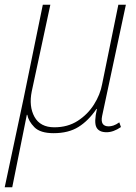

<svg xmlns="http://www.w3.org/2000/svg" viewBox="-59 -556 579 816"><path d="M-39 240 41 -136 123 -536H155L76 -168Q63 -104 87.5 -59.5Q112 -15 172 -15Q229 -15 271.5 -42.5Q314 -70 340.5 -112Q367 -154 375 -198L444 -536H476L375 -63Q366 -19 403 -19Q412 -19 423 -22.5Q434 -26 448 -36L455 -16Q423 6 394 6Q361 6 350.5 -15.5Q340 -37 353 -93H351Q317 -43 274.5 -16.5Q232 10 169 10Q112 10 87 -15.5Q62 -41 57 -68H55L-7 240Z"/></svg>

Font: Noto Serif Thin
Style: Italic
Weight: 100
Italic angle: -12°
Designer: Monotype Design Team
Foundry: Monotype Imaging Inc.
Version: Version 2.014; ttfautohint (v1.8.4.7-5d5b)